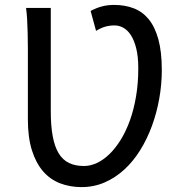

<svg xmlns="http://www.w3.org/2000/svg" viewBox="-20 -745 736 777"><path d="M346.7 -700.7Q370.6 -713.4 393.1 -719.2Q415.5 -725.1 441.9 -725.1Q484.9 -725.1 520.5 -711.7Q556.2 -698.2 581.5 -667.5Q606.9 -636.7 620.8 -586.2Q634.8 -535.6 634.8 -461.4Q634.8 -403.3 624.5 -345.9Q614.3 -288.6 595 -235.8Q575.7 -183.1 547.6 -137.7Q519.5 -92.3 483.4 -59.1Q447.3 -25.9 403.6 -6.8Q359.9 12.2 310.1 12.2Q263.2 12.2 223.1 -3.2Q183.1 -18.6 154.3 -51.8Q125.5 -85 109.1 -137Q92.8 -189 92.8 -262.2V-548.3Q92.8 -580.6 92 -610.1Q91.3 -639.6 89.8 -666Q88.4 -692.4 85.4 -712.9H185.5V-295.4Q185.5 -235.4 193.4 -193.4Q201.2 -151.4 217.5 -124.5Q233.9 -97.7 259.3 -85.4Q284.7 -73.2 319.8 -73.2Q345.7 -73.2 372.1 -85.4Q398.4 -97.7 422.9 -121.3Q447.3 -145 468.5 -179.2Q489.7 -213.4 505.6 -257.3Q521.5 -301.3 530.5 -354.5Q539.6 -407.7 539.6 -468.8Q539.6 -516.6 531.2 -549.6Q522.9 -582.5 509.5 -603Q496.1 -623.5 479 -632.8Q461.9 -642.1 444.3 -642.1Q423.8 -642.1 406.2 -637.2Q388.7 -632.3 368.7 -620.1Z"/></svg>

Font: Andika Am
Style: Regular
Weight: 400
Designer: Victor Gaultney, Annie Olsen, Julie Remington, Don Collingsworth, Eric Hays, Becca Hirsbrunner
Foundry: SIL International
Version: Version 5.000